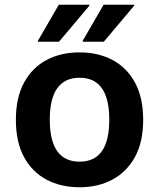

<svg xmlns="http://www.w3.org/2000/svg" viewBox="-20 -780 671 810"><path d="M47 -275Q47 -368 81.5 -431.5Q116 -495 176.5 -527Q237 -559 316 -559Q394 -559 454.5 -527Q515 -495 549.5 -431.5Q584 -368 584 -275Q584 -181 549.5 -118Q515 -55 454.5 -22.5Q394 10 316 10Q236 10 175.5 -22.5Q115 -55 81 -118Q47 -181 47 -275ZM190 -275Q190 -98 316 -98Q441 -98 441 -275Q441 -452 316 -452Q190 -452 190 -275ZM329 -604V-608L417 -760H546V-756L418 -604ZM140 -604V-608L228 -760H357V-756L229 -604Z"/></svg>

Font: Kufam SemiBold
Style: Regular
Weight: 600
Designer: Wael Morcos, Artur Schmal
Foundry: Original Type
Version: Version 1.300; ttfautohint (v1.8.3)